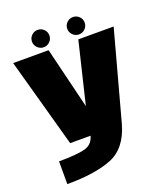

<svg xmlns="http://www.w3.org/2000/svg" viewBox="-171 -851 1037 1202"><g transform="rotate(-20 348.0 -250.5)"><path d="M172 0H516.5L677.5 -593H442L320.5 -88H367L244 -593H8ZM67.5 235Q253.5 235 364 191Q474.5 147 516.5 0L308 -0.5Q293 55.5 239.8 69.2Q186.5 83 67.5 83.5ZM222.5 -620.5Q246.5 -620.5 263.5 -637.5Q280.5 -654.5 280.5 -678.5Q280.5 -702.5 263.5 -719.2Q246.5 -736 222.5 -736Q199 -736 181.8 -719.2Q164.5 -702.5 164.5 -678.5Q164.5 -654.5 181.8 -637.5Q199 -620.5 222.5 -620.5ZM457.5 -620.5Q481.5 -620.5 498.5 -637.5Q515.5 -654.5 515.5 -678.5Q515.5 -702.5 498.5 -719.2Q481.5 -736 457.5 -736Q434 -736 416.8 -719.2Q399.5 -702.5 399.5 -678.5Q399.5 -654.5 416.8 -637.5Q434 -620.5 457.5 -620.5Z"/></g></svg>

Font: Anybody UltraCondensed Thin Black
Style: Regular
Weight: 900
Version: Version 1.111